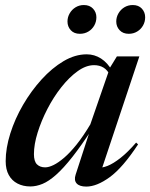

<svg xmlns="http://www.w3.org/2000/svg" viewBox="-20 -712 582 744"><path d="M273 -35 332.5 -218 340.5 -217.5Q296 -149 261 -104.5Q226 -60 197.5 -34.8Q169 -9.5 144.8 0.5Q120.5 10.5 97.5 10.5Q69.5 10.5 47.8 -0.8Q26 -12 14 -33.8Q2 -55.5 2 -87.5Q2 -138 20 -195Q38 -252 69.5 -306Q101 -360 141.2 -404.2Q181.5 -448.5 226.2 -475Q271 -501.5 316 -501.5Q346 -501.5 371.5 -485.2Q397 -469 416 -435.5L407.5 -418Q397 -440.5 381.2 -450Q365.5 -459.5 344.5 -459.5Q313.5 -459.5 281 -436.2Q248.5 -413 218 -374.5Q187.5 -336 163.8 -290Q140 -244 125.8 -198.2Q111.5 -152.5 111.5 -114.5Q111.5 -87 123.2 -75.2Q135 -63.5 155 -63.5Q169 -63.5 187.5 -72.5Q206 -81.5 228.8 -101Q251.5 -120.5 277 -152.2Q302.5 -184 330 -230L406 -449.5L433 -493.5H520L370 -44L358.5 -62.5Q374.5 -60.5 396.8 -69.2Q419 -78 447 -100Q475 -122 507.5 -159.5L515 -152.5Q455.5 -62 405.2 -25.5Q355 11 314.5 11Q288 11 277 -1.2Q266 -13.5 273 -35ZM289.5 -581Q267 -581 254.2 -595Q241.5 -609 241.5 -628.5Q241.5 -645.5 250 -660.2Q258.5 -675 273 -683.8Q287.5 -692.5 305 -692.5Q327.5 -692.5 340.5 -678.5Q353.5 -664.5 353.5 -645Q353.5 -627.5 345.2 -613Q337 -598.5 322.5 -589.8Q308 -581 289.5 -581ZM479 -581Q456.5 -581 443.5 -595Q430.5 -609 430.5 -628.5Q430.5 -645.5 439 -660.2Q447.5 -675 462 -683.8Q476.5 -692.5 494.5 -692.5Q517 -692.5 529.8 -678.5Q542.5 -664.5 542.5 -645Q542.5 -627.5 534.2 -613Q526 -598.5 511.5 -589.8Q497 -581 479 -581Z"/></svg>

Font: Newsreader 60pt Medium
Style: Italic
Weight: 500
Italic angle: -17°
Designer: Hugues Gentile
Foundry: Production Type
Version: Version 1.003